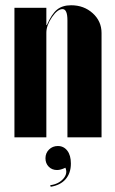

<svg xmlns="http://www.w3.org/2000/svg" viewBox="-20 -525 438 734"><path d="M159.2 -429.2Q177.2 -471.2 197.8 -488Q218.3 -504.9 252 -504.9Q300.8 -504.9 334.5 -474.4Q368.2 -443.8 368.2 -398.9V0H237.8V-446.8Q237.8 -490.2 219.2 -490.2Q199.7 -490.2 178.5 -459Q157.2 -427.7 157.2 -399.9V0H35.2V-495.1H157.2V-429.2ZM230 116.2Q211.9 125 198.2 125Q178.7 125 166.3 112.3Q153.8 99.6 153.8 80.1Q153.8 60.1 167.5 46.6Q181.2 33.2 201.2 33.2Q223.6 33.2 237.3 51Q251 68.8 251 100.1Q251 136.7 231 159.9Q210.9 183.1 173.8 189L171.9 183.1Q204.1 178.7 221.9 158.4Q239.7 138.2 230 116.2Z"/></svg>

Font: Moniqa Black Display
Style: Regular
Weight: 900
Designer: Rajesh Rajput
Foundry: Rajesh Rajput
Version: Version 1.000